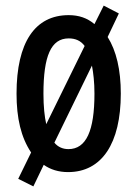

<svg xmlns="http://www.w3.org/2000/svg" viewBox="-20 -604 491 685"><path d="M411 -270C411 -355 395 -423 364 -472L404 -556L350 -584L317 -518C291 -540 261 -550 225 -550C105 -550 39 -453 39 -270C39 -182 55 -114 91 -60L45 34L99 61L136 -16C160 1 189 10 223 10C343 10 411 -92 411 -270ZM135 -270C135 -404 162 -467 225 -467C249 -467 268 -459 282 -440L145 -161C139 -187 135 -224 135 -270ZM317 -270C317 -138 288 -72 224 -72C205 -72 187 -79 174 -95L308 -370C313 -344 317 -311 317 -270Z"/></svg>

Font: Noto Sans Sinhala UI ExtraCondensed Medium
Style: Regular
Weight: 500
Width: 2
Designer: Jelle Bosma - Monotype Design Team
Foundry: Monotype Imaging Inc.
Version: Version 2.006